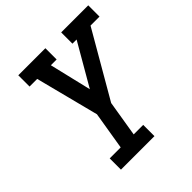

<svg xmlns="http://www.w3.org/2000/svg" viewBox="-198 -874 1013 1013"><g transform="rotate(-45 309.0 -367.5)"><path d="M127 0V-84H209L244 -296L153 -651H96V-735H298V-651H255L311 -416L447 -651H416V-735H618V-651H551L339 -285L306 -84H377V0Z"/></g></svg>

Font: Iosevka Slab MdExObl
Style: Regular
Weight: 500
Width: 7
Italic angle: -9°
Monospace: yes
Designer: Belleve Invis
Foundry: Belleve Invis
Version: Version 11.1.1; ttfautohint (v1.8.3)